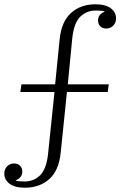

<svg xmlns="http://www.w3.org/2000/svg" viewBox="-64 -730 561 895"><path d="M52 145Q5 145 -19.5 126.5Q-44 108 -44 79Q-44 59 -31 45.5Q-18 32 2 32Q19 32 29.5 42.5Q40 53 40 70Q40 84 32 94.5Q24 105 10 110V112Q15 114 26 115Q37 116 50 116Q93 116 122.5 87.5Q152 59 160 -12L190 -301H31L36 -337H193L214 -546Q222 -629 267 -669.5Q312 -710 381 -710Q428 -710 452.5 -691.5Q477 -673 477 -644Q477 -624 464 -610.5Q451 -597 431 -597Q414 -597 403.5 -607.5Q393 -618 393 -635Q393 -649 401 -659.5Q409 -670 423 -675V-677Q418 -679 407 -680Q396 -681 383 -681Q340 -681 310.5 -652.5Q281 -624 273 -553L252 -337H443L438 -301H248L219 -19Q211 64 166 104.5Q121 145 52 145Z"/></svg>

Font: IBM Plex Serif Light
Style: Regular
Weight: 300
Designer: Mike Abbink, Paul van der Laan, Pieter van Rosmalen
Foundry: Bold Monday
Version: Version 3.001